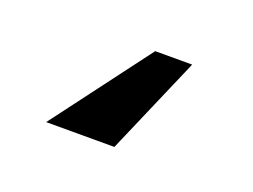

<svg xmlns="http://www.w3.org/2000/svg" viewBox="-50 -122 541 410"><g transform="rotate(20 220.0 83.0)"><path d="M329 -28H245L78 194H233Z"/></g></svg>

Font: Geom Medium
Style: Bold
Weight: 500
Version: Version 1.102